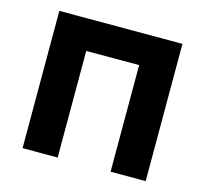

<svg xmlns="http://www.w3.org/2000/svg" viewBox="-82 -616 756 708"><g transform="rotate(15 296.0 -262.0)"><path d="M61 0V-524H531V0H397V-407H195V0Z"/></g></svg>

Font: YasnoRaleway
Style: Bold
Weight: 700
Designer: Matt McInerney, Pablo Impallari, Rodrigo Fuenzalida
Foundry: Matt McInerney, Pablo Impallari, Rodrigo Fuenzalida
Version: Version 4.026